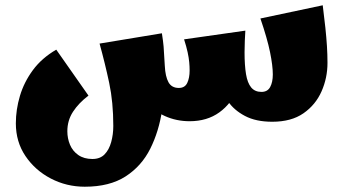

<svg xmlns="http://www.w3.org/2000/svg" viewBox="-20 -450 1300 727"><path d="M301 257Q232 257 172.5 226Q113 195 76.5 141Q40 87 40 17Q40 -35 55.5 -87Q71 -139 104.5 -184.5Q138 -230 193 -262L315 -88Q278 -60 256.5 -27Q235 6 235 47Q235 74 245 98Q255 122 276.5 137Q298 152 330 152Q359 152 376 134.5Q393 117 401 88Q409 59 409 27Q409 -63 393.5 -136Q378 -209 357 -285L593 -324Q598 -292 599.5 -273.5Q601 -255 602 -233Q603 -225 603 -217Q603 -209 604 -201Q606 -116 594 -34.5Q582 47 549 113Q516 179 455.5 218Q395 257 301 257ZM698 9Q648 9 604.5 -10.5Q561 -30 534 -72Q507 -114 507 -183L604 -201Q606 -160 618 -138.5Q630 -117 657 -117Q680 -117 689 -136Q698 -155 698 -183Q698 -198 696.5 -214.5Q695 -231 690.5 -252Q686 -273 677 -301L909 -334Q908 -321 907 -296.5Q906 -272 906 -252Q906 -176 881.5 -117Q857 -58 810.5 -24.5Q764 9 698 9ZM1011 11Q949 11 907.5 -11Q866 -33 843.5 -66Q821 -99 814 -132L906 -252Q906 -203 911.5 -169.5Q917 -136 931 -119Q945 -102 970 -102Q993 -102 1003 -120.5Q1013 -139 1013 -168Q1013 -201 1002.5 -252.5Q992 -304 966 -380L1202 -430Q1208 -383 1212 -345Q1216 -307 1218 -275Q1220 -243 1220 -212Q1220 -155 1197.5 -104Q1175 -53 1129 -21Q1083 11 1011 11Z"/></svg>

Font: Marhey
Style: Bold
Weight: 700
Designer: Nur Syamsi & Bustanul Arifin
Foundry: Namelatype
Version: Version 1.000